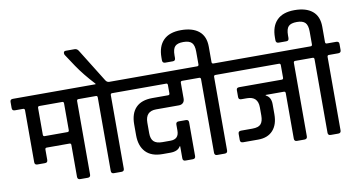

<svg xmlns="http://www.w3.org/2000/svg" viewBox="-107 -1103 2459 1318"><g transform="rotate(-10 1122.5 -443.5)"><path d="M336 -345V-531Q336 -542 327 -543H166Q155 -543 155 -531V-345Q155 -333 166 -333H325Q336 -333 336 -345ZM325 -253H166Q155 -253 155 -241V-169Q155 -150 136 -150H83Q64 -150 64 -169V-531Q64 -542 54 -543H-5Q-24 -543 -24 -562V-605Q-24 -623 -5 -623H504Q523 -623 523 -605V-562Q523 -543 504 -543H438Q427 -543 427 -531V-19Q427 0 408 0H356Q336 0 336 -19V-241Q336 -253 325 -253Z M667 -623H738Q758 -623 758 -605V-562Q758 -543 738 -543H673Q662 -543 662 -531V-19Q662 0 643 0H590Q571 0 571 -19V-531Q571 -543 560 -543H495Q475 -543 475 -562V-605Q475 -623 495 -623H572V-627Q500 -705 455 -772L400 -855Q395 -861 395 -870Q395 -885 410 -885H471Q488 -885 498 -870L641 -640Q651 -623 667 -623Z M939 -462H1050Q1060 -462 1060 -474V-531Q1060 -543 1050 -543H729Q710 -543 710 -562V-605Q710 -623 729 -623H1224Q1243 -623 1243 -605V-562Q1243 -543 1224 -543H1161Q1150 -543 1150 -531V-422Q1150 -402 1139 -391.5Q1128 -381 1110 -381H951Q876 -381 876 -301V-228Q876 -188 895 -170Q914 -152 955 -152H1011Q1070 -152 1070 -212V-254Q1070 -273 1089 -273H1140Q1159 -273 1159 -254V-19Q1159 0 1140 0H1089Q1070 0 1070 -19V-103H1066Q1049 -71 995 -71H942Q864 -71 824.5 -113Q785 -155 785 -230V-305Q785 -382 824 -422Q863 -462 939 -462Z M1393 -623H1458Q1478 -623 1478 -605V-562Q1478 -543 1458 -543H1393Q1382 -543 1382 -531V-19Q1382 0 1363 0H1310Q1291 0 1291 -19V-531Q1291 -543 1280 -543H1215Q1195 -543 1195 -562V-605Q1195 -623 1215 -623H1280Q1291 -623 1291 -635V-724Q1291 -768 1273.5 -786Q1256 -804 1215 -804Q1174 -804 1157 -786.5Q1140 -769 1140 -724V-706Q1140 -686 1122 -686H1069Q1049 -686 1049 -706V-725Q1049 -803 1090.5 -845Q1132 -887 1213 -887Q1294 -887 1338 -850.5Q1382 -814 1382 -742V-635Q1382 -623 1393 -623Z M1709 -348V-344Q1745 -327 1745 -277V-207Q1745 -135 1708.5 -95Q1672 -55 1606 -55H1500Q1480 -55 1480 -74V-117Q1480 -136 1500 -136H1579Q1622 -136 1638.5 -155Q1655 -174 1655 -214V-271Q1655 -348 1578 -348H1540Q1520 -348 1520 -366V-415Q1520 -432 1539 -432H1836Q1847 -432 1847 -444V-531Q1847 -542 1837 -543H1449Q1430 -543 1430 -562V-605Q1430 -623 1449 -623H2014Q2034 -623 2034 -605V-562Q2034 -543 2014 -543H1949Q1938 -543 1938 -531V-19Q1938 0 1918 0H1866Q1847 0 1847 -19V-336Q1847 -348 1836 -348Z M2184 -623H2249Q2269 -623 2269 -605V-562Q2269 -543 2249 -543H2184Q2173 -543 2173 -531V-19Q2173 0 2154 0H2101Q2082 0 2082 -19V-531Q2082 -543 2071 -543H2006Q1986 -543 1986 -562V-605Q1986 -623 2006 -623H2071Q2082 -623 2082 -635V-724Q2082 -768 2064.5 -786Q2047 -804 2006 -804Q1965 -804 1948 -786.5Q1931 -769 1931 -724V-706Q1931 -686 1913 -686H1860Q1840 -686 1840 -706V-725Q1840 -803 1881.5 -845Q1923 -887 2004 -887Q2085 -887 2129 -850.5Q2173 -814 2173 -742V-635Q2173 -623 2184 -623Z"/></g></svg>

Font: Rajdhani Semibold
Style: Regular
Weight: 600
Designer: Satya Rajpurohit, Jyotish Sonowal
Foundry: Indian Type Foundry
Version: Version 1.200;PS 1.0;hotconv 1.0.78;makeotf.lib2.5.61930; tt